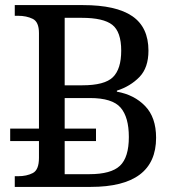

<svg xmlns="http://www.w3.org/2000/svg" viewBox="-20 -734 694 754"><path d="M38 0V-42H51Q85 -42 109 -54.5Q133 -67 133 -114V-180H20V-229H133V-604Q133 -648 108.5 -660Q84 -672 51 -672H38V-714H306Q436 -714 499.5 -670.5Q563 -627 563 -535Q563 -468 527.5 -431.5Q492 -395 439 -378V-374Q507 -362 550 -317.5Q593 -273 593 -193Q593 0 336 0ZM303 -399Q391 -399 423.5 -431Q456 -463 456 -535Q456 -609 421 -636.5Q386 -664 301 -664H234V-399ZM331 -50Q416 -50 451 -83Q486 -116 486 -196Q486 -274 453.5 -311.5Q421 -349 333 -349H234V-229H357V-180H234V-50Z"/></svg>

Font: NotoSerif-Regular
Style: Regular
Weight: 400
Designer: Monotype Design Team
Foundry: Monotype Imaging Inc.
Version: Version 2.007; ttfautohint (v1.8) -l 8 -r 50 -G 200 -x 14 -D